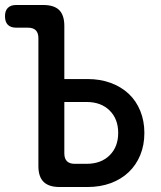

<svg xmlns="http://www.w3.org/2000/svg" viewBox="-25 -750 645 770"><path d="M233 -433H326Q377 -433 419 -417.5Q461 -402 491 -374Q521 -346 537.5 -305.5Q554 -265 554 -217Q554 -168 537.5 -128Q521 -88 491 -59.5Q461 -31 419 -15.5Q377 0 326 0H214Q171 0 150 -20.5Q129 -41 129 -84V-597Q129 -618 118.5 -628.5Q108 -639 87 -639H40Q18 -639 6.5 -650.5Q-5 -662 -5 -685Q-5 -707 6.5 -718.5Q18 -730 40 -730H148Q192 -730 212.5 -709.5Q233 -689 233 -646ZM233 -135Q233 -114 243.5 -103.5Q254 -93 275 -93H322Q380 -93 414.5 -127Q449 -161 449 -217Q449 -273 414.5 -307Q380 -341 322 -341H233Z"/></svg>

Font: Maple Mono Medium
Style: Regular
Weight: 500
Monospace: yes
Designer: subframe7536
Version: Version 7.000